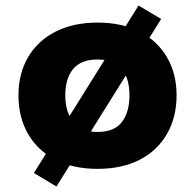

<svg xmlns="http://www.w3.org/2000/svg" viewBox="-20 -602 708 697"><path d="M334 11Q246 11 181.5 -22Q117 -55 82 -115.5Q47 -176 47 -256Q47 -335 82 -394.5Q117 -454 181.5 -487Q246 -520 334 -520Q423 -520 487 -487Q551 -454 586 -394.5Q621 -335 621 -256Q621 -176 586 -115.5Q551 -55 487 -22Q423 11 334 11ZM334 -123Q395 -123 422.5 -159Q450 -195 450 -256Q450 -317 422.5 -351.5Q395 -386 334 -386Q274 -386 245.5 -351.5Q217 -317 217 -256Q217 -195 246.5 -159Q276 -123 334 -123ZM185 75 103 26 483 -582 565 -533Z"/></svg>

Font: Nunito Sans 6pt Black
Style: Regular
Weight: 900
Version: Version 3.101;gftools[0.9.27]